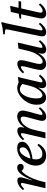

<svg xmlns="http://www.w3.org/2000/svg" viewBox="1208 -2000 805 3262"><g transform="rotate(-90 1611.0 -369.5)"><path d="M144 0H44L126 -355Q133 -384 133 -393Q133 -417 115 -417Q101 -417 78.5 -401.5Q56 -386 34 -363Q27 -368 21.5 -373Q16 -378 11 -384Q51 -431 94 -454.5Q137 -478 174 -478Q207 -478 218 -462.5Q229 -447 229 -426Q229 -413 225 -395.5Q221 -378 209 -337L177 -234L183 -233Q235 -358 285 -419Q335 -480 393 -480Q428 -480 442.5 -462Q457 -444 457 -423Q457 -398 441 -384Q425 -370 403 -370Q387 -370 369 -378.5Q351 -387 339 -406Q308 -386 272 -333.5Q236 -281 202.5 -197.5Q169 -114 144 0Z M833 -398Q833 -359 808 -328.5Q783 -298 740.5 -276Q698 -254 646 -240Q594 -226 540 -220Q534 -189 534 -162Q534 -112 556 -82.5Q578 -53 627 -53Q670 -53 708 -76Q746 -99 775 -136Q791 -127 798 -117Q764 -59 715 -23.5Q666 12 598 12Q519 12 473.5 -35.5Q428 -83 428 -163Q428 -219 450 -275Q472 -331 511.5 -377.5Q551 -424 605.5 -452Q660 -480 724 -480Q780 -480 806.5 -458Q833 -436 833 -398ZM548 -255Q595 -261 638.5 -277.5Q682 -294 710 -321.5Q738 -349 738 -389Q738 -411 728 -424.5Q718 -438 696 -438Q665 -438 636 -411.5Q607 -385 584 -343Q561 -301 548 -255Z M1033 -182 991 0H891L973 -355Q980 -384 980 -393Q980 -417 962 -417Q948 -417 925.5 -401.5Q903 -386 881 -363Q874 -368 868.5 -373Q863 -378 858 -384Q898 -431 940.5 -454.5Q983 -478 1020 -478Q1054 -478 1068 -461Q1082 -444 1082 -421Q1082 -409 1078.5 -392.5Q1075 -376 1072 -358H1075Q1113 -419 1164.5 -449.5Q1216 -480 1264 -480Q1312 -480 1337.5 -453.5Q1363 -427 1363 -389Q1363 -368 1355.5 -333Q1348 -298 1337 -258Q1326 -218 1315 -179.5Q1304 -141 1296.5 -111.5Q1289 -82 1289 -70Q1289 -63 1293 -57Q1297 -51 1307 -51Q1324 -51 1350 -69Q1376 -87 1397 -113Q1410 -104 1420 -93Q1386 -48 1346.5 -18Q1307 12 1259 12Q1222 12 1205 -6.5Q1188 -25 1188 -53Q1188 -73 1195.5 -106Q1203 -139 1214 -178Q1225 -217 1235.5 -255.5Q1246 -294 1253.5 -326Q1261 -358 1261 -376Q1261 -396 1252 -409Q1243 -422 1220 -422Q1191 -422 1155 -397Q1119 -372 1086.5 -321Q1054 -270 1035 -190Z M1583 11Q1552 11 1524 -5.5Q1496 -22 1479 -57Q1462 -92 1462 -147Q1462 -215 1488 -275Q1514 -335 1556 -381Q1598 -427 1648.5 -453.5Q1699 -480 1748 -480Q1767 -480 1791 -474.5Q1815 -469 1841 -456Q1862 -459 1884.5 -462Q1907 -465 1931 -469L1934 -465Q1922 -423 1913 -385.5Q1904 -348 1895 -309L1849 -111Q1848 -104 1845 -93Q1842 -82 1842 -72Q1842 -63 1846 -57Q1850 -51 1860 -51Q1877 -51 1903 -69Q1929 -87 1950 -113Q1963 -104 1973 -93Q1939 -48 1900 -18Q1861 12 1812 12Q1775 12 1759 -6.5Q1743 -25 1743 -53Q1743 -80 1754 -115H1749Q1712 -51 1669.5 -20Q1627 11 1583 11ZM1815 -393Q1794 -412 1771 -423.5Q1748 -435 1724 -435Q1687 -435 1658 -408Q1629 -381 1609 -338.5Q1589 -296 1579 -247.5Q1569 -199 1569 -155Q1569 -95 1585 -73.5Q1601 -52 1623 -52Q1649 -52 1680.5 -77.5Q1712 -103 1742.5 -159.5Q1773 -216 1795 -309Z M2381 -309 2416 -459Q2440 -461 2465 -463.5Q2490 -466 2514 -469L2517 -465L2435 -111Q2434 -104 2431 -93Q2428 -82 2428 -72Q2428 -63 2432 -57Q2436 -51 2446 -51Q2463 -51 2489 -69Q2515 -87 2536 -113Q2549 -104 2559 -93Q2525 -48 2485.5 -18Q2446 12 2398 12Q2361 12 2345 -6.5Q2329 -25 2329 -53Q2329 -81 2340 -115H2335Q2295 -49 2250 -18.5Q2205 12 2155 12Q2104 12 2078.5 -16.5Q2053 -45 2053 -86Q2053 -108 2059.5 -141.5Q2066 -175 2075.5 -212.5Q2085 -250 2094.5 -286Q2104 -322 2110.5 -350.5Q2117 -379 2117 -394Q2117 -417 2099 -417Q2085 -417 2062.5 -401.5Q2040 -386 2018 -363Q2011 -368 2005.5 -373Q2000 -378 1995 -384Q2035 -431 2077.5 -454.5Q2120 -478 2157 -478Q2191 -478 2205 -460Q2219 -442 2219 -415Q2219 -389 2209.5 -346Q2200 -303 2187 -255Q2174 -207 2164.5 -164.5Q2155 -122 2155 -97Q2155 -77 2164 -62.5Q2173 -48 2195 -48Q2223 -48 2258 -75Q2293 -102 2326.5 -160Q2360 -218 2381 -309Z M2833 -113Q2846 -104 2856 -93Q2822 -48 2782.5 -18Q2743 12 2695 12Q2658 12 2641 -6.5Q2624 -25 2624 -56Q2624 -67 2626 -80Q2628 -93 2631 -106L2736 -617Q2739 -631 2741 -642.5Q2743 -654 2743 -661Q2743 -681 2725.5 -685.5Q2708 -690 2660 -691Q2659 -698 2658.5 -704.5Q2658 -711 2659 -718Q2713 -722 2764.5 -729.5Q2816 -737 2853 -752L2866 -745Q2856 -708 2845.5 -664Q2835 -620 2824 -565L2731 -112Q2730 -105 2727.5 -93.5Q2725 -82 2725 -72Q2725 -63 2729 -57Q2733 -51 2743 -51Q2760 -51 2786 -69Q2812 -87 2833 -113Z M3214 -413H3099L3036 -139Q3027 -100 3027 -83Q3027 -67 3034 -57.5Q3041 -48 3059 -48Q3080 -48 3109 -65.5Q3138 -83 3161 -112Q3174 -103 3184 -92Q3149 -43 3104 -15Q3059 13 3011 13Q2979 13 2960.5 0Q2942 -13 2935 -31.5Q2928 -50 2928 -66Q2928 -77 2930 -93Q2932 -109 2937 -132L2999 -413H2924Q2924 -421 2925 -428Q2926 -435 2929 -442L3008 -454Q3015 -483 3023.5 -519.5Q3032 -556 3039 -589Q3063 -591 3088.5 -593.5Q3114 -596 3138 -600L3141 -596Q3134 -566 3127 -535.5Q3120 -505 3109 -457H3222Q3222 -445 3220 -434.5Q3218 -424 3214 -413Z"/></g></svg>

Font: Tiro Devanagari Hindi
Style: Italic
Weight: 400
Italic angle: -11°
Designer: Devanagari: John Hudson & Fiona Ross, assisted by Paul Hanslow. Latin: John Hudson with Paul Hanslow, assisted by Kaja S
Foundry: Tiro Typeworks Ltd.
Version: Version 1.52